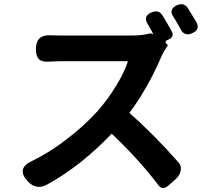

<svg xmlns="http://www.w3.org/2000/svg" viewBox="-20 -867 1020 935"><path d="M117 18Q55 -47 138 -84Q213 -121 281 -171Q384 -247 457 -328Q506 -384 546 -450Q587 -517 603 -569Q437 -569 270 -569Q254 -569 220 -567Q185 -564 170 -578.5Q155 -593 155 -629Q155 -701 232 -695Q247 -694 270 -694Q443 -694 616 -694Q676 -694 709 -704Q717 -706 727 -699L728 -698Q710 -733 699 -750Q675 -789 719 -807Q753 -821 772 -791Q794 -755 818 -711Q823 -701 819 -690.5Q815 -680 802 -675L799 -674Q775 -664 796 -649L798 -647Q774 -612 763 -585Q699 -437 610 -317Q732 -210 851 -74Q864 -59 860 -37Q856 -13 835 6L827 13L797 39Q785 49 773 48.5Q761 48 753 37Q659 -88 524 -216Q371 -56 207 33Q157 59 117 18ZM860 -724Q848 -746 841 -758Q831 -776 825 -784Q799 -823 843 -842Q876 -856 895 -827Q900 -819 911 -801Q916 -792 919 -788Q928 -773 937 -758Q956 -722 915 -705Q878 -689 860 -724Z"/></svg>

Font: GenSenRounded2 TW B
Style: Regular
Weight: 700
Version: Version 2.000;PS 2;hotconv 16.6.51;makeotf.lib2.5.65220 DEVE